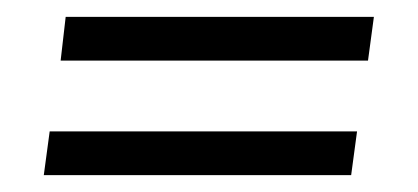

<svg xmlns="http://www.w3.org/2000/svg" viewBox="-20 -315 496 228"><path d="M58 -295H424L417 -243H52ZM39 -159H404L397 -107H32Z"/></svg>

Font: Genos Thin Medium
Style: Italic
Weight: 500
Italic angle: -8°
Version: Version 1.010